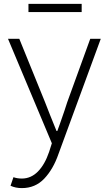

<svg xmlns="http://www.w3.org/2000/svg" viewBox="-20 -726 567 985"><path d="M34 227 49 183Q68 190 92 190Q139 190 174.5 154Q210 118 232 53L246 9L21 -527H79L211 -202L236 -138L270 -54H274Q282 -74 311 -159L325 -202L443 -527H497L280 64Q253 142 207 190.5Q161 239 92 239Q60 239 34 227ZM126 -706H399V-664H126Z"/></svg>

Font: Nebula Sans Light
Style: Regular
Weight: 300
Designer: Paul D. Hunt for Adobe (as Source Sans)
Foundry: Nebula Entertainment & Broadcasting LLC
Version: Version 1.010